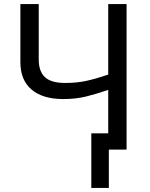

<svg xmlns="http://www.w3.org/2000/svg" viewBox="-20 -734 738 942"><path d="M601 0H514V188H428V-80H511V-293Q453 -273 402.5 -260.5Q352 -248 290 -248Q190 -248 135 -294.5Q80 -341 80 -429V-714H170V-442Q170 -384 200.5 -355.5Q231 -327 299 -327Q358 -327 405 -337.5Q452 -348 511 -368V-714H601Z"/></svg>

Font: Noto Sans
Style: Regular
Weight: 400
Designer: Monotype Design Team
Foundry: Monotype Imaging Inc.
Version: Version 1.902